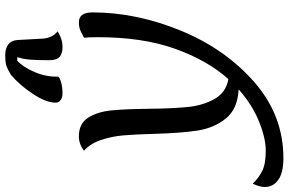

<svg xmlns="http://www.w3.org/2000/svg" viewBox="-266 -720 1128 751"><g transform="rotate(-90 298.5 -344.0)"><path d="M626 -547Q626 -375 554.5 -201Q483 -27 353 86.5Q223 200 56 200Q-1 200 -29 180Q-57 160 -57 127Q-57 108 -44 80Q-22 103 5.5 117Q33 131 85 131Q134 131 199.5 104.5Q265 78 325 25Q248 21 211 -25Q174 -71 164 -135Q154 -199 151 -304Q149 -379 145 -425.5Q141 -472 127 -513.5Q113 -555 85 -580Q111 -600 141 -600Q191 -600 214 -564Q237 -528 242.5 -474Q248 -420 249 -328Q250 -232 256 -173.5Q262 -115 287 -70Q312 -25 365 -15Q439 -98 484 -224.5Q529 -351 529 -525Q529 -566 527 -580Q551 -593 561.5 -596.5Q572 -600 587 -600Q626 -600 626 -547ZM460 -888Q484 -888 500 -876.5Q516 -865 518 -841L523 -748Q524 -705 552 -683Q535 -673 521 -668.5Q507 -664 490 -664Q465 -664 452 -675.5Q439 -687 439 -717Q439 -760 441 -788.5Q443 -817 451 -841H437Q411 -817 392 -771.5Q373 -726 375 -682Q372 -675 352.5 -669.5Q333 -664 310 -664Q293 -664 283 -671.5Q273 -679 273 -691Q273 -728 307 -779.5Q341 -831 382 -866Q404 -879 417 -883.5Q430 -888 460 -888Z"/></g></svg>

Font: Lemonada Light
Style: Regular
Weight: 300
Designer: Mohamed Gaber (Arabic) Eduardo Tunni (Latin)
Foundry: Kief Type Foundry
Version: Version 3.006